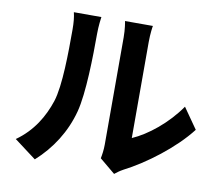

<svg xmlns="http://www.w3.org/2000/svg" viewBox="-85 -859 1170 1010"><g transform="rotate(10 500.0 -354.0)"><path d="M162 44C247 -32 310 -130 340 -243C367 -344 370 -545 370 -663C370 -704 376 -749 377 -754H230C236 -729 239 -702 239 -662C239 -541 238 -362 210 -276C182 -191 133 -106 45 -44ZM586 47C599 37 610 28 630 17C742 -40 886 -148 969 -256L892 -366C825 -269 726 -190 645 -155V-668C645 -713 651 -752 652 -755H503C504 -752 511 -714 511 -669V-96C511 -69 507 -41 503 -22Z"/></g></svg>

Font: Noto Sans Japanese Bold
Style: Bold
Weight: 700
Designer: Ryoko NISHIZUKA (kana & ideographs); Paul D. Hunt (Latin, Greek & Cyrillic); Wenlong ZHANG (bopomofo); Sandoll Communica
Foundry: Adobe Systems Incorporated
Version: Version 1.000;PS 1;hotconv 1.0.78;makeotf.lib2.5.61930